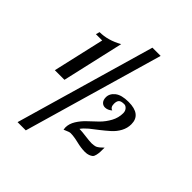

<svg xmlns="http://www.w3.org/2000/svg" viewBox="-252 -886 1187 1187"><g transform="rotate(45 342.0 -292.5)"><path d="M49 -225 126 -562H71L78 -587Q150 -587 225 -629L133 -225ZM113 165 377 -750H449L185 165ZM345 -21Q345 -53 364.5 -84.5Q384 -116 412 -142L469 -196Q497 -224 516.5 -260Q536 -296 536 -336Q536 -355 525 -367.5Q514 -380 501 -380Q473 -380 463.5 -369.5Q454 -359 454 -337Q454 -306 476 -300Q454 -281 431 -281Q413 -281 401.5 -294Q390 -307 390 -330Q390 -362 419.5 -385.5Q449 -409 510 -409Q620 -409 620 -323Q620 -289 603.5 -258.5Q587 -228 560.5 -204.5Q534 -181 507 -160L453 -118Q426 -95 413 -76H417Q435 -76 472.5 -71Q510 -66 530 -66Q539 -66 547 -67.5Q555 -69 559.5 -70Q564 -71 572 -76L582 -83Q583 -84 593 -93Q603 -102 605 -104Q605 -78 604.5 -66Q604 -54 600.5 -38Q597 -22 589.5 -15.5Q582 -9 569 -4Q556 1 536 1Q504 1 463 -9Q422 -19 393 -19Q387 -19 378.5 -16Q370 -13 360 -8.5Q350 -4 347 -3Q345 -15 345 -21Z"/></g></svg>

Font: Lobster Two
Style: Bold Italic
Weight: 700
Designer: Pablo Impallari
Foundry: Pablo Impallari. www.impallari.com
Version: Version 1.006